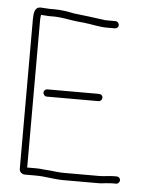

<svg xmlns="http://www.w3.org/2000/svg" viewBox="-48 -679 572 714"><g transform="rotate(5 237.5 -322.0)"><path d="M126 -310H319C327 -310 333 -316 333 -324C333 -332 327 -337 319 -337H126C119 -337 113 -331 113 -324C113 -317 119 -310 126 -310ZM356 -612H327C321 -612 316 -612 312 -613C275 -618 238 -623 200 -627C178 -632 151 -636 126 -636H108C96 -636 86 -638 75 -638C53 -638 50 -616 50 -591V-34C50 -21 61 -13 74 -14H112C147 -14 179 -6 215 -6H348C361 -6 371 -9 383 -9C390 -10 396 -10 402 -10H412C419 -10 425 -17 425 -24C425 -31 419 -37 412 -37H402C382 -37 366 -33 347 -33H215C197 -33 183 -35 165 -37L139 -39C130 -40 121 -41 112 -41H77V-591C77 -599 78 -606 79 -611C89 -611 97 -609 108 -609H126C157 -609 188 -601 217 -598C220 -598 236 -596 239 -596C268 -593 297 -585 327 -585H356C364 -585 370 -590 370 -598C370 -606 364 -612 356 -612Z"/></g></svg>

Font: Electronic
Style: Lt
Weight: 300
Version: Version 1.011